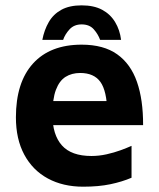

<svg xmlns="http://www.w3.org/2000/svg" viewBox="-20 -689 600 724"><path d="M293.8 15Q217.6 15 160.4 -16Q103.2 -47 71.6 -105.7Q40 -164.4 40 -246.4Q40 -378.4 104.5 -449.5Q169 -520.6 287.8 -520.6Q370.8 -520.6 421.8 -484.3Q472.8 -448 496.4 -380.4Q520 -312.8 519.6 -217.2H131.8L119.4 -307.8H407.2L384.6 -266.6Q382.8 -346.4 358.6 -380.1Q334.4 -413.8 282.4 -413.8Q250.4 -413.8 227.1 -399.1Q203.8 -384.4 190.8 -350.1Q177.8 -315.8 177.8 -256.2Q177.8 -180.8 213.4 -140.8Q249 -100.8 324.8 -100.8Q353.6 -100.8 382.1 -107.2Q410.6 -113.6 434.6 -122.4Q458.6 -131.2 476 -139V-18.8Q440.6 -3.6 396.2 5.7Q351.8 15 293.8 15ZM287.8 -668.8Q242 -668.8 211.6 -652.2Q181.2 -635.6 164 -605.9Q146.8 -576.2 139.6 -538.6H218Q225.4 -560.2 242.5 -578.6Q259.6 -597 287.8 -597Q317.2 -597 333.5 -578.6Q349.8 -560.2 357.6 -538.6H436.6Q432 -576.2 414 -605.9Q396 -635.6 365 -652.2Q334 -668.8 287.8 -668.8Z"/></svg>

Font: Maven Pro VF Beta
Style: Regular
Weight: 400
Designer: Joe Prince
Foundry: Joe Prince
Version: Version 2.002